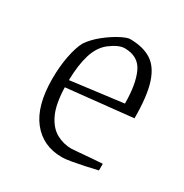

<svg xmlns="http://www.w3.org/2000/svg" viewBox="-117 -546 624 650"><g transform="rotate(30 195.5 -221.0)"><path d="M341 -14Q320 -9 294.5 -3.5Q269 2 246 6Q223 10 210 10Q135 10 92 -44.5Q49 -99 49 -204Q49 -252 57 -293Q65 -334 78 -358Q95 -383 122 -404.5Q149 -426 174 -439Q199 -452 210 -452Q260 -452 292.5 -432Q325 -412 341 -363Q357 -314 357 -227L100 -200Q102 -134 119.5 -97.5Q137 -61 164.5 -46Q192 -31 223 -31Q228 -31 250 -33Q272 -35 298 -37Q324 -39 341 -40ZM154 -391Q126 -369 113.5 -328Q101 -287 100 -228L304 -254Q304 -329 284 -372.5Q264 -416 210 -416Q187 -416 154 -391Z"/></g></svg>

Font: Grenze Gotisch ExtraLight
Style: Regular
Weight: 200
Designer: Renata Polastri
Foundry: Omnibus-Type
Version: Version 1.001